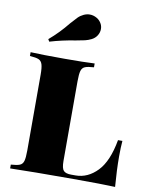

<svg xmlns="http://www.w3.org/2000/svg" viewBox="-93 -921 784 989"><g transform="rotate(10 299.5 -426.0)"><path d="M364 -588Q332 -586 317.5 -580Q303 -574 298 -557Q293 -540 293 -502V-86Q293 -47 304.5 -35Q316 -23 344 -23H367Q431 -23 481 -75Q531 -127 551 -240H574Q571 -207 571 -158Q571 -88 578 0Q513 -3 359 -3Q139 -3 29 0V-20Q61 -22 75.5 -28Q90 -34 95 -51Q100 -68 100 -106V-502Q100 -540 94.5 -557Q89 -574 75 -580Q61 -586 29 -588V-608Q86 -605 207 -605Q308 -605 364 -608ZM296 -852Q315 -852 332.5 -842Q350 -832 359 -814Q365 -802 365 -788Q365 -770 355 -754Q345 -738 327 -729Q311 -721 294 -717Q277 -713 248 -708Q177 -697 114 -678L107 -690Q159 -734 203 -789Q224 -813 236 -825Q248 -837 265 -845Q281 -852 296 -852Z"/></g></svg>

Font: Playfair Display SC Black
Style: Regular
Weight: 900
Designer: Claus Eggers Sørensen
Foundry: Claus Eggers Sørensen
Version: Version 1.200; ttfautohint (v1.6)